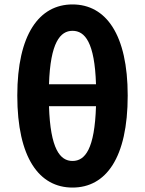

<svg xmlns="http://www.w3.org/2000/svg" viewBox="-20 -832 655 866"><path d="M413 -353C407 -160 364 -106 307 -106C251 -106 207 -160 201 -353ZM201 -452C207 -641 252 -693 307 -693C363 -693 407 -641 413 -452ZM307 -812C157 -812 58 -677 58 -401C58 -120 157 14 307 14C458 14 556 -120 556 -401C556 -676 458 -812 307 -812Z"/></svg>

Font: Genne Gothic Bold
Style: Regular
Weight: 700
Designer: Ryoko NISHIZUKA (kana & ideographs); Paul D. Hunt (Latin, Greek & Cyrillic); Wenlong ZHANG (bopomofo); Sandoll Communica
Foundry: Adobe Systems Incorporated
Version: Version 1.004;PS 1.004;hotconv 16.6.51;makeotf.lib2.5.65220